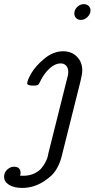

<svg xmlns="http://www.w3.org/2000/svg" viewBox="-58 -713 460 933"><path d="M-38.1 146Q-38.1 125 -22.9 111.1Q-7.8 97.2 9.8 97.2Q42 97.2 42 127.9Q42 130.9 40 141.1H55.2Q85 141.1 108.4 130.1Q131.8 119.1 144.5 103Q157.2 86.9 165 71Q172.9 55.2 174.8 43.9L176.8 33.2L269 -335Q273.9 -350.1 273.9 -362.8Q273.9 -381.8 263.9 -393.3Q253.9 -404.8 237.8 -404.8Q209 -404.8 181.9 -379.4Q154.8 -354 137.2 -316.9Q133.3 -308.1 130.6 -304.4Q127.9 -300.8 122.1 -298.8Q116.2 -296.9 105 -296.9Q74.2 -296.9 74.2 -308.1Q74.2 -322.3 94.7 -357.7Q115.2 -393.1 158.2 -428.5Q201.2 -463.9 249 -463.9Q290 -463.9 315.9 -437.5Q341.8 -411.1 341.8 -371.1Q341.8 -354 333 -317.9L244.1 37.1Q230 101.1 193.8 138.2Q176.8 154.3 155.8 168Q106 200.2 49.8 200.2Q9.8 200.2 -14.2 185.1Q-38.1 169.9 -38.1 146ZM303.2 -647.9Q303.2 -665 317.1 -679Q331.1 -692.9 349.1 -692.9Q363.3 -692.9 372.6 -684.3Q381.8 -675.8 381.8 -662.1Q381.8 -645 367.4 -630.6Q353 -616.2 335 -616.2Q320.8 -616.2 312 -625Q303.2 -633.8 303.2 -647.9Z"/></svg>

Font: CMU Concrete
Style: Italic
Weight: 500
Italic angle: -14.04°
Version: Version 0.7.0